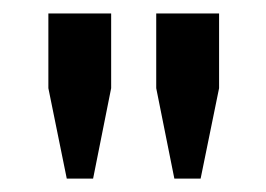

<svg xmlns="http://www.w3.org/2000/svg" viewBox="-20 -729 395 285"><path d="M51.8 -709H145V-598.1L118.2 -463.9H79.1L51.8 -598.1ZM211.9 -709H305.2V-598.1L277.8 -463.9H238.8L211.9 -598.1Z"/></svg>

Font: SolaimanLipiNormal
Style: Normal
Weight: 400
Designer: Solaiman Karim
Version: Version 1.6.1 ; ttfautohint (v1.5.65-e2d9)